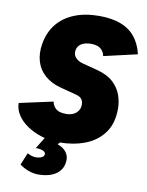

<svg xmlns="http://www.w3.org/2000/svg" viewBox="-98 -778 812 1057"><g transform="rotate(10 308.0 -249.0)"><path d="M273 16Q221 16 174.5 1.5Q128 -13 92 -37.5Q56 -62 36 -93.5Q16 -125 16 -159L204 -200Q209 -175 227 -160Q245 -145 283 -145Q305 -145 322 -152.5Q339 -160 349.5 -175Q360 -190 360 -210Q360 -225 355 -234.5Q350 -244 341 -250Q332 -256 319 -259L228 -283Q176 -297 141 -327Q106 -357 92 -401.5Q78 -446 87 -501Q98 -567 134.5 -613Q171 -659 231 -683.5Q291 -708 370 -708Q439 -708 488.5 -690Q538 -672 570 -634Q602 -596 616 -537L429 -494Q427 -514 409 -531.5Q391 -549 353 -549Q330 -549 312 -542.5Q294 -536 283.5 -522.5Q273 -509 273 -488Q273 -471 286.5 -456.5Q300 -442 325 -435L409 -413Q470 -397 502.5 -365.5Q535 -334 547.5 -296.5Q560 -259 560 -223Q560 -139 520.5 -86Q481 -33 416 -8.5Q351 16 273 16ZM188 210Q163 210 135.5 200Q108 190 85 173L113 105Q126 112 137.5 115.5Q149 119 158 119Q181 119 194 112Q207 105 207 93Q207 82 192.5 75.5Q178 69 152 69L198 -6H296L267 28Q297 38 313.5 58Q330 78 330 103Q330 153 292.5 181.5Q255 210 188 210Z"/></g></svg>

Font: Figtree Black
Style: Italic
Weight: 900
Italic angle: -9.5°
Foundry: Erik Kennedy
Version: Version 2.001;gftools[0.9.30]